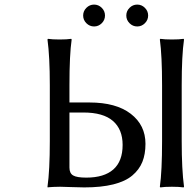

<svg xmlns="http://www.w3.org/2000/svg" viewBox="-20 -818 826 841"><path d="M784.2 -647.9 786.1 -645Q775.9 -575.2 775.9 -444.8V-200.2Q775.9 -75.2 786.1 0L784.2 2.9Q765.6 0 732.9 0Q700.2 0 682.1 2.9L680.2 0Q689.9 -67.9 689.9 -200.2V-444.8Q689.9 -573.7 680.2 -645L682.1 -647.9Q700.2 -645 732.9 -645Q765.6 -645 784.2 -647.9ZM198.2 -200.2V-444.8Q198.2 -569.8 188 -645L189.9 -647.9Q208.5 -645 241.2 -645Q273.4 -645 292 -647.9L293.9 -645Q284.2 -578.6 284.2 -444.8V-369.1H372.1Q488.3 -369.1 552.7 -319.6Q617.2 -270 617.2 -188Q617.2 -142.6 603.5 -108.6Q589.8 -74.7 559.3 -49.1Q528.8 -23.4 476.1 -10.3Q423.3 2.9 349.1 2.9Q330.1 2.9 293.5 1.5Q256.8 0 243.2 0Q228 0 214.4 0.7Q200.7 1.5 194.8 2L189 2.9L188 0Q198.2 -71.3 198.2 -200.2ZM284.2 -325.2V-84Q284.2 -59.1 300.3 -49.6Q316.4 -40 357.9 -40Q436 -40 476.6 -75.9Q517.1 -111.8 517.1 -183.1Q517.1 -251.5 474.6 -288.3Q432.1 -325.2 345.2 -325.2ZM547.4 -716.3Q533.2 -730.5 533.2 -750Q533.2 -769.5 547.4 -783.7Q561.5 -797.9 581.1 -797.9Q600.6 -797.9 614.7 -783.7Q628.9 -769.5 628.9 -750Q628.9 -730.5 614.7 -716.3Q600.6 -702.1 581.1 -702.1Q561.5 -702.1 547.4 -716.3ZM358.4 -716.3Q344.2 -730.5 344.2 -750Q344.2 -769.5 358.4 -783.7Q372.6 -797.9 392.1 -797.9Q411.6 -797.9 425.8 -783.7Q439.9 -769.5 439.9 -750Q439.9 -730.5 425.8 -716.3Q411.6 -702.1 392.1 -702.1Q372.6 -702.1 358.4 -716.3Z"/></svg>

Font: Linear Smooth
Style: Regular
Weight: 400
Designer: Philipp H. Poll, Flanker
Foundry: Philipp H. Poll, reworked by Flanker
Version: Version 1.061 | FøM Fix